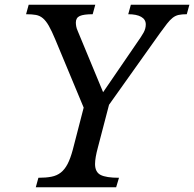

<svg xmlns="http://www.w3.org/2000/svg" viewBox="-20 -790 819 810"><path d="M393 -168Q381 -124 381 -98Q381 -64 404.5 -52Q428 -40 482 -40L470 0H131L142 -40Q174 -40 197 -44.5Q220 -49 236.5 -62Q253 -75 265 -98Q277 -121 287 -158L333 -336L213 -624Q198 -660 186 -681Q174 -702 161 -713Q148 -724 131.5 -727Q115 -730 90 -730L101 -770H382L371 -730Q333 -730 316.5 -722.5Q300 -715 300 -695Q300 -688 301.5 -679Q303 -670 308 -659L415 -401L554 -604Q576 -635 585.5 -652Q595 -669 595 -687Q595 -708 575.5 -719Q556 -730 521 -730L532 -770H779L768 -730Q747 -730 733.5 -727Q720 -724 708.5 -715Q697 -706 684.5 -690Q672 -674 654 -649L440 -348Z"/></svg>

Font: SVN-Libre Baskerville
Style: Italic
Weight: 400
Italic angle: -14°
Designer: Pablo Impallari, Rodrigo Fuenzalida
Foundry: Pablo Impallari, Rodrigo Fuenzalida
Version: Version 1.000; ttfautohint (v1.8.4)